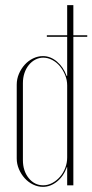

<svg xmlns="http://www.w3.org/2000/svg" viewBox="-20 -720 359 746"><path d="M241 -71H240Q227 -35 201.5 -14.5Q176 6 147 6Q127 6 108.5 -3Q90 -12 76 -27.5Q62 -43 53.5 -63Q45 -83 45 -104V-391Q45 -413 53.5 -433Q62 -453 76 -468.5Q90 -484 108.5 -493Q127 -502 147 -502Q176 -502 201 -481Q226 -460 239 -425H241V-700H265V0H241ZM241 -388Q241 -409 233 -428.5Q225 -448 212.5 -463Q200 -478 183 -487Q166 -496 148 -496Q132 -496 117.5 -488.5Q103 -481 92 -467.5Q81 -454 75 -436Q69 -418 69 -397V-98Q69 -56 91.5 -28Q114 0 148 0Q166 0 183 -9Q200 -18 213 -33Q226 -48 233.5 -67.5Q241 -87 241 -108ZM162 -583H319V-577H162Z"/></svg>

Font: Moniqa Thin Display
Style: Regular
Weight: 100
Designer: Rajesh Rajput
Foundry: Rajesh Rajput
Version: Version 1.000